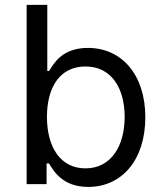

<svg xmlns="http://www.w3.org/2000/svg" viewBox="-20 -747 661 779"><path d="M88.1 0H169V-83.8H179C197.4 -54 233 11.4 338.1 11.4C474.4 11.4 569.6 -98 569.6 -271.3C569.6 -443.2 474.4 -552.6 336.6 -552.6C230.1 -552.6 197.4 -487.2 179 -458.8H171.9V-727.3H88.1ZM170.5 -272.7C170.5 -394.9 224.4 -477.3 326.7 -477.3C433.2 -477.3 485.8 -387.8 485.8 -272.7C485.8 -156.2 431.8 -63.9 326.7 -63.9C225.9 -63.9 170.5 -149.1 170.5 -272.7Z"/></svg>

Font: Karasuma Gothic
Style: Regular
Weight: 400
Designer: Rasmus Andersson, Ryoko Nishizuka
Foundry: Genbu
Version: Version 1.00